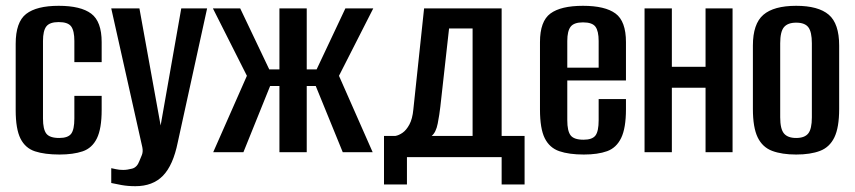

<svg xmlns="http://www.w3.org/2000/svg" viewBox="-20 -524 2942 661"><path d="M185 8Q134 8 100.5 -3Q67 -14 50.5 -47Q34 -80 34 -145V-373Q34 -448 70 -476Q106 -504 182 -504Q258 -504 294 -477Q330 -450 330 -379V-310H236V-383Q236 -418 225 -433Q214 -448 182 -448Q151 -448 139.5 -433Q128 -418 128 -383V-116Q128 -79 139.5 -64Q151 -49 184 -49Q214 -49 225 -63.5Q236 -78 236 -116V-194H330V-145Q330 -81 313.5 -47.5Q297 -14 264.5 -3Q232 8 185 8Z M446 117Q420 117 398 113Q376 109 363 106V55Q369 56 379.5 58.5Q390 61 404 61Q418 61 435 56.5Q452 52 460 30Q464 21 468.5 9.5Q473 -2 470 -17L363 -495H460L533 -92L604 -495H693L592 -34Q576 45 541 81Q506 117 446 117Z M714 0 830 -263 713 -495H807L907 -285H942V-495H1036V-285H1070L1169 -495H1265L1147 -263L1263 0H1160L1067 -228H1036V0H942V-228H910L818 0Z M1302 111V-56H1341Q1353 -58 1366 -67Q1379 -76 1389.5 -95.5Q1400 -115 1403 -147L1440 -495H1707V-56H1786V111H1707V17H1381V111ZM1466 -56H1607V-426H1526L1496 -157Q1493 -130 1487 -99Q1481 -68 1466 -56Z M1990 8Q1939 8 1905.5 -3.5Q1872 -15 1855.5 -48Q1839 -81 1839 -147V-379Q1839 -451 1875 -477.5Q1911 -504 1987 -504Q2063 -504 2099 -477.5Q2135 -451 2135 -379V-247H1933V-110Q1933 -73 1944.5 -58Q1956 -43 1989 -43Q2019 -43 2030 -57.5Q2041 -72 2041 -110V-183H2135V-148Q2135 -83 2118.5 -49Q2102 -15 2070 -3.5Q2038 8 1990 8ZM1933 -291H2041V-383Q2041 -417 2030 -432Q2019 -447 1987 -447Q1956 -447 1944.5 -432Q1933 -417 1933 -383Z M2199 0V-495H2293V-294H2409V-495H2502V0H2409V-222H2293V0Z M2721 8Q2672 8 2638.5 -4.5Q2605 -17 2588.5 -51Q2572 -85 2572 -149V-367Q2572 -442 2608 -473Q2644 -504 2721 -504Q2797 -504 2833 -473.5Q2869 -443 2869 -367V-149Q2869 -85 2852.5 -51Q2836 -17 2803 -4.5Q2770 8 2721 8ZM2721 -49Q2750 -49 2762.5 -64.5Q2775 -80 2775 -120V-375Q2775 -414 2763 -430Q2751 -446 2721 -446Q2692 -446 2679 -430.5Q2666 -415 2666 -375V-120Q2666 -80 2679 -64.5Q2692 -49 2721 -49Z"/></svg>

Font: Alumni Sans SemiBold
Style: Regular
Weight: 600
Designer: Robert E. Leuschke
Foundry: Robert E. Leuschke
Version: Version 1.018